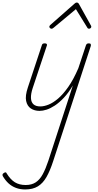

<svg xmlns="http://www.w3.org/2000/svg" viewBox="-134 -856 770 1510"><path d="M177 16Q137 16 108.5 -3Q80 -22 71.5 -62Q63 -102 85 -168L195 -500Q197 -508 202 -511.5Q207 -515 218 -515Q228 -515 232.5 -511Q237 -507 235 -499L123 -163Q108 -117 109.5 -84.5Q111 -52 129.5 -35.5Q148 -19 183 -19Q212 -19 247.5 -33Q283 -47 322.5 -80.5Q362 -114 403 -172.5Q444 -231 482 -319L542 -500Q545 -508 550 -511.5Q555 -515 565 -515Q577 -515 579.5 -508.5Q582 -502 580 -494L284 412Q260 486 232 535.5Q204 585 164 609.5Q124 634 64 634Q24 634 -9 621.5Q-42 609 -67 586Q-92 563 -112 529Q-115 522 -114 516Q-113 510 -103 504Q-94 498 -89 499.5Q-84 501 -82 507Q-52 556 -17 577.5Q18 599 68 599Q115 599 147 578Q179 557 202 514.5Q225 472 246 409L439 -184Q404 -125 367.5 -86.5Q331 -48 296.5 -25.5Q262 -3 232 6.5Q202 16 177 16ZM271 -630Q265 -630 259.5 -635Q254 -640 254 -645Q254 -649 255.5 -652Q257 -655 261 -659L453 -828Q458 -833 462 -834.5Q466 -836 470 -836Q474 -836 477.5 -834.5Q481 -833 485 -828L579 -659Q581 -656 582.5 -652.5Q584 -649 584 -646Q584 -639 578 -634.5Q572 -630 566 -630Q562 -630 558.5 -632Q555 -634 553 -638L463 -784L289 -639Q282 -633 278.5 -631.5Q275 -630 271 -630Z"/></svg>

Font: Playwrite CU Thin
Style: Regular
Weight: 250
Designer: Veronika Burian, José Scaglione
Foundry: TypeTogether
Version: Version 1.002